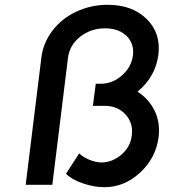

<svg xmlns="http://www.w3.org/2000/svg" viewBox="-20 -770 723 800"><path d="M553 -388Q600 -358 624 -309Q648 -260 641 -200Q630 -112 564 -51Q498 10 415 10Q373 10 326.5 -5.5Q280 -21 255 -46L310 -131Q326 -115 353 -104Q380 -93 406 -93Q451 -95 487.5 -127Q524 -159 529 -206Q536 -257 503 -293Q470 -329 416 -329H367L379 -421H399Q449 -421 488.5 -456Q528 -491 534 -540Q538 -572 524.5 -597.5Q511 -623 483.5 -637.5Q456 -652 418 -652Q358 -652 313.5 -616.5Q269 -581 263 -527L198 0H87L152 -527Q159 -590 198 -641.5Q237 -693 298 -721.5Q359 -750 429 -750Q531 -750 591 -691Q651 -632 640 -542Q628 -450 553 -388Z"/></svg>

Font: Orkney Medium
Style: MediumItalic
Weight: 500
Designer: Samuel Oakes and Alfredo Marco Pradil
Foundry: Alfredo Marco Pradil
Version: 1.0; ttfautohint (v1.5)